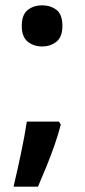

<svg xmlns="http://www.w3.org/2000/svg" viewBox="-20 -574 319 723"><path d="M209 -105Q200 -70 186 -29.5Q172 11 155.5 51.5Q139 92 123 129H31Q38 100 45 68Q52 36 59 3.5Q66 -29 71.5 -59.5Q77 -90 81 -116H202ZM62 -476Q62 -519 84.5 -536.5Q107 -554 138 -554Q170 -554 192.5 -537Q215 -520 215 -476Q215 -435 192.5 -417Q170 -399 138 -399Q107 -399 84.5 -417Q62 -435 62 -476Z"/></svg>

Font: Noto Sans Hebrew SemiBold
Style: Regular
Weight: 600
Designer: Monotype Design Team
Foundry: Monotype Imaging Inc.
Version: Version 2.003